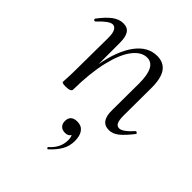

<svg xmlns="http://www.w3.org/2000/svg" viewBox="-198 -513 903 903"><g transform="rotate(45 253.0 -61.5)"><path d="M504 -78Q508 -78 511.5 -74.5Q515 -71 513 -69Q482 -29 458.5 -10Q435 9 409 9Q352 9 354 -70L355 -248Q355 -360 296 -360Q258 -360 226.5 -319Q195 -278 176 -198Q157 -118 156 -7Q156 0 147.5 4Q139 8 123 8Q108 8 103 6.5Q98 5 96 2Q96 -2 97.5 -25.5Q99 -49 99 -74L101 -297Q101 -327 93 -341.5Q85 -356 71 -356Q49 -356 4 -308Q2 -306 1 -306Q-3 -306 -6 -309.5Q-9 -313 -7 -316Q23 -356 49 -375.5Q75 -395 103 -395Q131 -395 143.5 -376Q156 -357 156 -318V-176Q175 -281 218.5 -340Q262 -399 324 -399Q368 -399 390 -367.5Q412 -336 411 -267L410 -89Q410 -59 416.5 -45Q423 -31 438 -31Q461 -31 502 -77ZM333 158Q333 192 317 220Q301 248 271 275L269 276Q266 276 264 272.5Q262 269 264 267Q308 229 308 178Q308 158 302 149Q294 164 272 164Q254 164 243.5 153.5Q233 143 233 125Q233 85 277 85Q304 85 318.5 104Q333 123 333 158Z"/></g></svg>

Font: Cormorant Upright
Style: Regular
Weight: 400
Designer: Christian Thalmann (Catharsis Fonts)
Foundry: Catharsis Fonts
Version: Version 3.302